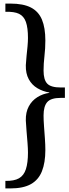

<svg xmlns="http://www.w3.org/2000/svg" viewBox="-20 -780 385 1071"><path d="M38 271H10V229Q59 230 86 214.5Q113 199 124.5 163.5Q136 128 136 71Q136 50 133.5 17.5Q131 -15 128 -49.5Q125 -84 124 -108Q123 -154 140.5 -186.5Q158 -219 188.5 -238Q219 -257 255 -262V-264Q219 -270 188.5 -288Q158 -306 140.5 -338Q123 -370 124 -416Q125 -439 128 -466.5Q131 -494 133.5 -521Q136 -548 136 -568Q136 -625 124.5 -657.5Q113 -690 86 -703Q59 -716 10 -714V-760H38Q110 -760 152.5 -738Q195 -716 214 -670.5Q233 -625 233 -554Q233 -510 228 -467.5Q223 -425 223 -386Q223 -335 243.5 -313.5Q264 -292 319 -292H342V-234H319Q264 -234 243.5 -210.5Q223 -187 223 -136Q223 -110 225.5 -76Q228 -42 230.5 -7Q233 28 233 57Q233 127 214 175Q195 223 152.5 247Q110 271 38 271Z"/></svg>

Font: Lora Medium
Style: Regular
Weight: 500
Designer: Olga Karpushina, Alexei Vanyashin (Cyrillic)
Foundry: Cyreal
Version: Version 3.004